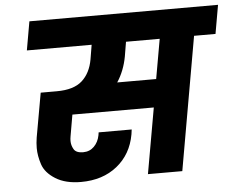

<svg xmlns="http://www.w3.org/2000/svg" viewBox="-52 -803 1080 874"><g transform="rotate(-5 487.5 -365.5)"><path d="M952 -609H854L747 0H590L643 -300H271L254 -202Q252 -191 252 -181Q252 -161 262.5 -143Q273 -125 305 -125Q335 -125 355 -145Q375 -165 381 -196L383 -209H534Q533 -200 531 -187Q515 -97 449 -44Q383 9 284 9Q213 9 167.5 -19.5Q122 -48 109 -87.5Q96 -127 96 -162Q96 -185 100 -210L136 -412H210Q287 -412 325.5 -446.5Q364 -481 375 -543L386 -609H90L113 -740H975ZM697 -609H543L532 -543Q520 -478 487 -428H665Z"/></g></svg>

Font: Fz Poppins
Style: Bold Italic
Weight: 700
Italic angle: -10°
Designer: Ninad Kale (Devanagari), Jonny Pinhorn (Latin)
Foundry: Indian Type Foundry
Version: Vit hóa bi Vntype.Com & FontZin.Com